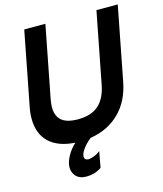

<svg xmlns="http://www.w3.org/2000/svg" viewBox="-128 -775 917 1079"><g transform="rotate(-15 330.0 -235.5)"><path d="M161 135Q161 107 179.5 72Q198 37 229 9Q131 3 78.5 -46.5Q26 -96 26 -185Q26 -218 33 -252L116 -680H239L158 -263Q153 -235 153 -217Q153 -165 183.5 -139.5Q214 -114 278 -114Q355 -114 397.5 -151.5Q440 -189 455 -263L536 -680H660L577 -252Q556 -143 488.5 -77Q421 -11 319 5Q292 26 274 50Q256 74 254 89Q253 92 253 97Q253 107 259 112.5Q265 118 275 118Q289 118 309 110.5Q329 103 346 89L329 182Q292 209 239 209Q202 209 181.5 188Q161 167 161 135Z"/></g></svg>

Font: Teachers SemiBold
Style: Italic
Weight: 600
Designer: Alfredo Marco Pradil & Chank Diesel
Version: Version 0.009